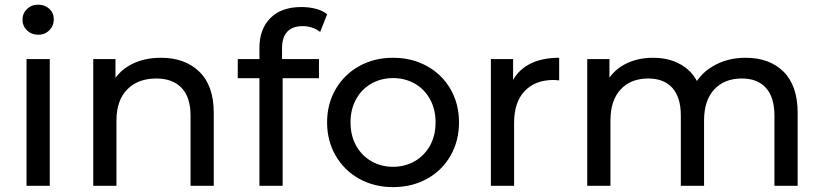

<svg xmlns="http://www.w3.org/2000/svg" viewBox="-20 -777 3442 803"><path d="M91 -529.9H188.1V0H91ZM74.1 -694.6Q74.1 -721 92.9 -739.2Q111.6 -757.4 139.6 -757.4Q167.7 -757.4 186.4 -740.1Q205 -722.7 205 -696.3Q205 -669.1 186.4 -650.4Q167.7 -631.7 139.6 -631.7Q111.6 -631.7 92.9 -650Q74.1 -668.3 74.1 -694.6Z M370 -529.9H462.9V-387.1L447.1 -425.3Q473.6 -478 527.5 -506.7Q581.4 -535.4 653.3 -535.4Q753.7 -535.4 813.9 -476.9Q874 -418.4 874 -305V0H776.9V-293.9Q776.9 -370 739.5 -409.4Q702.1 -448.7 633.7 -448.7Q556.7 -448.7 511.9 -402.8Q467.1 -356.9 467.1 -273.3V0H370Z M1240.6 -747.6Q1273 -747.6 1300.9 -740.2Q1328.9 -732.9 1348.4 -717.4L1319 -643.4Q1287.6 -667.7 1245.9 -667.7Q1203.3 -667.7 1181.4 -644.3Q1159.6 -620.9 1159.6 -575.3V-504.6L1162.1 -460.1V0H1065V-576.9Q1065 -655.4 1110.9 -701.5Q1156.7 -747.6 1240.6 -747.6ZM974.4 -529.9H1314V-450H974.4Z M1348 -265.2Q1348 -342.6 1383.9 -404.2Q1419.9 -465.9 1482.5 -500.6Q1545.1 -535.4 1623.9 -535.4Q1702.6 -535.4 1765.5 -500.7Q1828.5 -466 1864.1 -404.4Q1899.7 -342.7 1899.7 -265Q1899.7 -187.5 1864.1 -125.6Q1828.5 -63.6 1765.5 -29Q1702.6 5.6 1623.9 5.6Q1545.1 5.6 1482.5 -29.2Q1419.9 -64 1383.9 -125.9Q1348 -187.8 1348 -265.2ZM1801.7 -265Q1801.7 -319.6 1778.6 -361.8Q1755.5 -404 1714.7 -427.2Q1673.9 -450.4 1623.9 -450.4Q1573.8 -450.4 1533 -427.2Q1492.2 -404 1469.1 -361.8Q1446 -319.6 1446 -265Q1446 -210.4 1469.1 -168.4Q1492.2 -126.4 1533 -102.9Q1573.8 -79.4 1623.9 -79.4Q1673.9 -79.4 1714.7 -102.9Q1755.5 -126.4 1778.6 -168.4Q1801.7 -210.4 1801.7 -265Z M2033 -529.9H2125.9V-386L2116.1 -422.4Q2138.9 -477.7 2190.5 -506.6Q2242.1 -535.4 2318.6 -535.4V-440.9Q2302.7 -442.6 2296.3 -442.6Q2217.9 -442.6 2174 -395.9Q2130.1 -349.3 2130.1 -263.4V0H2033Z M2436 -529.9H2528.9V-389L2513.1 -425.4Q2538.6 -478 2590.6 -506.7Q2642.7 -535.4 2711.6 -535.4Q2789.1 -535.4 2843.2 -497Q2897.3 -458.6 2914.6 -384.7L2874.7 -400.3Q2898.9 -462.1 2959.4 -498.8Q3019.9 -535.4 3098.7 -535.4Q3198.7 -535.4 3257.4 -476.9Q3316 -418.4 3316 -305V0H3218.9V-293.9Q3218.9 -370 3183.4 -409.4Q3148 -448.7 3082.6 -448.7Q3009.4 -448.7 2967 -402.8Q2924.6 -356.9 2924.6 -273.3V0H2827.4V-293.9Q2827.4 -370 2792 -409.4Q2756.6 -448.7 2691.1 -448.7Q2618 -448.7 2575.6 -402.8Q2533.1 -356.9 2533.1 -273.3V0H2436Z"/></svg>

Font: iiserrat Thin
Style: Regular
Weight: 100
Designer: Akira Ohta
Foundry: Akira Ohta
Version: Version 1.200;Glyphs 3.3.1 (3343)